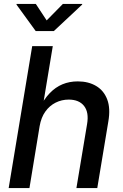

<svg xmlns="http://www.w3.org/2000/svg" viewBox="-20 -964 632 984"><path d="M183.1 -317.4 130.9 0H24.4L145 -727.5H250.5L197.3 -406.7H180.7Q205.1 -455.6 234.6 -486.3Q264.2 -517.1 300 -532Q335.9 -546.9 378.4 -546.9Q433.1 -546.9 472.7 -523.4Q512.2 -500 529.5 -454.3Q546.9 -408.7 535.2 -341.3L478.5 0H371.6L426.3 -328.1Q436.5 -388.2 410.9 -420.9Q385.3 -453.6 332 -453.6Q296.4 -453.6 265.1 -438Q233.9 -422.4 212.4 -392.3Q190.9 -362.3 183.1 -317.4ZM163.6 -943.8 219.2 -859.4 302.2 -943.8H401.4L400.9 -940.4L255.9 -804.7H163.1L64.5 -940.4L64.9 -943.8Z"/></svg>

Font: Inter 18pt Medium
Style: Italic
Weight: 500
Italic angle: -9.3988°
Designer: Rasmus Andersson
Foundry: rsms
Version: Version 4.001;git-66647c0bb